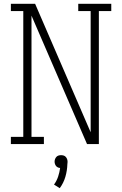

<svg xmlns="http://www.w3.org/2000/svg" viewBox="-20 -755 640 1006"><path d="M37 0V-38H102V-697H37V-735H164L455 -62V-697H390V-735H563V-697H498V0H436L145 -673V-38H210V0ZM293 231 263 212Q277 193 284.5 170.5Q292 148 295 125Q289 125 283 122Q277 119 273.5 114.5Q270 110 268 104Q266 98 266 92Q266 85 268.5 78.5Q271 72 275.5 67Q280 62 286.5 60Q293 58 300 58Q307 58 313.5 60Q320 62 324.5 67Q329 72 331.5 78.5Q334 85 334 92V94L333 105Q332 139 322.5 171.5Q313 204 293 231Z"/></svg>

Font: Iosevka Etoile Extralight
Style: Regular
Weight: 200
Designer: Belleve Invis
Foundry: Belleve Invis
Version: Version 22.1.2; ttfautohint (v1.8.4)